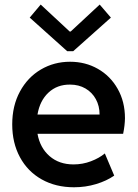

<svg xmlns="http://www.w3.org/2000/svg" viewBox="-20 -792 589 820"><path d="M32.2 -260.7Q32.2 -340.3 65.2 -401.1Q98.1 -461.9 154.5 -495.1Q210.9 -528.3 279.3 -528.3Q344.7 -528.3 397.9 -498Q451.2 -467.8 482.4 -412.8Q513.7 -357.9 513.7 -287.1Q513.2 -255.9 505.9 -220.7H140.1Q150.9 -160.6 191.7 -125.2Q232.4 -89.8 293.9 -89.8Q333 -89.8 368.4 -103.3Q403.8 -116.7 427.7 -136.7L467.8 -42Q435.5 -19.5 390.6 -5.9Q345.7 7.8 295.9 7.8Q217.8 7.8 158 -25.9Q98.1 -59.6 65.2 -120.6Q32.2 -181.6 32.2 -260.7ZM405.3 -302.7Q405.3 -339.4 389.4 -368.4Q373.5 -397.5 345 -414.1Q316.4 -430.7 279.3 -430.7Q224.1 -431.2 187 -396.5Q149.9 -361.8 140.1 -302.7ZM277.8 -657.2H281.7L405.8 -772.5L453.6 -716.8L292.5 -573.2H267.1L106.9 -716.8L153.8 -772.5Z"/></svg>

Font: Reddit Sans Strawberry SemiBold
Style: Regular
Weight: 600
Designer: Stephen Hutchings
Foundry: Reddit
Version: Version 1.013